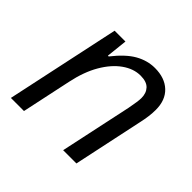

<svg xmlns="http://www.w3.org/2000/svg" viewBox="-136 -697 850 850"><g transform="rotate(45 288.5 -272.5)"><path d="M356 0 428.2 -337.9Q438 -388.7 438 -408.2Q438 -439 420.7 -457.5Q403.3 -476.1 365.2 -476.1Q321.8 -476.1 280.5 -446.8Q239.3 -417.5 207.8 -363.3Q176.3 -309.1 160.2 -231.9L110.8 0H28.8L143.1 -535.2H210.9L200.2 -436H205.1Q252 -495.6 295.7 -520.3Q339.4 -544.9 386.2 -544.9Q448.2 -544.9 484.1 -511Q520 -477.1 520 -416Q520 -377.4 508.8 -328.1L439 0Z"/></g></svg>

Font: CAA NEO Sans
Style: Italic
Weight: 400
Italic angle: -12°
Version: Version 1.10